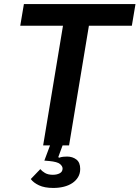

<svg xmlns="http://www.w3.org/2000/svg" viewBox="-20 -718 689 948"><path d="M243 210Q200 210 172.5 197Q145 184 132 166L179 117Q187 127 202 136Q217 145 241 145Q261 145 275 137.5Q289 130 289 114Q289 103 276.5 92Q264 81 223 77L199 75L227 0H193L291 -591H80L98 -698H649L631 -591H419L321 0H289L268 57L271 61Q282 57 292.5 56Q303 55 311 55Q338 55 357 69.5Q376 84 376 116Q376 139 365.5 156.5Q355 174 337 186Q319 198 295 204Q271 210 243 210Z"/></svg>

Font: IBM Plex Mono SemiBold
Style: Italic
Weight: 600
Italic angle: -9°
Monospace: yes
Designer: Mike Abbink, Paul van der Laan, Pieter van Rosmalen
Foundry: Bold Monday
Version: Version 2.3